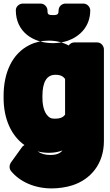

<svg xmlns="http://www.w3.org/2000/svg" viewBox="-24 -802 614 1068"><path d="M112 5C107 8 101 12 98 17L36 103C28 115 26 135 37 149C85 208 167 246 263 246C303 246 343 240 378 229C478 197 554 112 554 -18V-528C554 -544 540 -566 517 -566H389C379 -566 366 -561 358 -549C329 -565 291 -576 248 -576C210 -576 173 -568 141 -552C43 -504 -4 -397 -4 -268V-258C-4 -140 39 -47 112 5ZM185 40C204 45 225 48 247 48C275 48 299 44 323 35C312 50 292 60 256 60C226 60 204 53 185 40ZM338 -363V-164C328 -151 313 -142 283 -142C269 -142 261 -143 253 -148C230 -162 212 -198 212 -258V-268C212 -346 236 -386 284 -386C314 -386 327 -377 338 -363ZM64 -745C64 -768 86 -782 102 -782H202C225 -782 240 -761 240 -745C240 -723 243 -718 271 -718C298 -718 302 -724 302 -745C302 -768 323 -782 339 -782H440C463 -782 478 -761 478 -745C478 -653 418 -598 352 -575C327 -567 300 -562 271 -562C160 -562 64 -625 64 -745Z"/></svg>

Font: Asimov Print
Style: E
Weight: 500
Designer: Google
Version: Version 2.000980; 2014